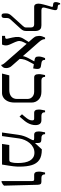

<svg xmlns="http://www.w3.org/2000/svg" viewBox="961 -1874 923 2886"><g transform="rotate(90 1423.0 -431.5)"><path d="M215 7Q197 7 189.5 -3.5Q182 -14 182 -41V-65Q182 -89 191.5 -107.5Q201 -126 223 -150L370 -313Q383 -327 388 -336.5Q393 -346 393 -358V-437Q393 -460 381 -471.5Q369 -483 347 -483H84Q59 -483 47 -500Q35 -517 35 -548Q35 -561 38.5 -581Q42 -601 48 -624Q54 -647 60.5 -670Q67 -693 72.5 -712Q78 -731 82 -743Q85 -754 82 -759Q79 -764 70 -765L40 -769Q21 -771 16.5 -783Q12 -795 12 -810Q12 -824 18.5 -844.5Q25 -865 28 -873H48V-870Q48 -855 54 -848Q60 -841 70 -839L105 -834Q125 -831 131 -814Q137 -797 126 -758L96 -643Q89 -617 99.5 -604.5Q110 -592 135 -592H360Q399 -592 417.5 -576.5Q436 -561 441.5 -538.5Q447 -516 447 -493L446 -359Q446 -340 439.5 -321.5Q433 -303 413 -281L271 -125Q260 -112 255.5 -99.5Q251 -87 251 -67V-41Q251 -16 243 -4.5Q235 7 215 7Z M955 10Q954 1 950 -7.5Q946 -16 938.5 -26.5Q931 -37 918 -52L554 -467Q529 -495 524.5 -521.5Q520 -548 520 -558Q520 -587 528 -606Q536 -625 545 -647H569V-643Q569 -628 577 -607Q585 -586 613 -554L970 -147Q984 -132 991 -117.5Q998 -103 1001 -90Q1004 -77 1004 -64Q1004 -32 992.5 -16.5Q981 -1 969 10ZM520 0V-46H529Q552 -46 559.5 -54.5Q567 -63 562 -82L545 -155Q534 -204 536 -243.5Q538 -283 563 -323L621 -417L648 -387L617 -329Q599 -295 597 -266Q595 -237 612 -199L650 -115Q663 -87 663.5 -58Q664 -29 650 0ZM866 -261 823 -306Q823 -317 827.5 -332Q832 -347 839 -363Q846 -379 852 -391L911 -500L951 -488L896 -385Q885 -363 878 -342Q871 -321 868.5 -301Q866 -281 866 -261ZM1009 -468 880 -489Q855 -493 842.5 -504.5Q830 -516 830 -553Q830 -570 835.5 -594Q841 -618 854 -647H881V-641Q881 -618 892 -607Q903 -596 923 -593L978 -584Q998 -581 1007.5 -568Q1017 -555 1017 -530Q1017 -520 1015.5 -507.5Q1014 -495 1009 -468Z M1086 0 1113 -109H1333Q1395 -109 1431.5 -139Q1468 -169 1468 -227V-376Q1468 -415 1451.5 -438.5Q1435 -462 1411 -472.5Q1387 -483 1362 -483H1144Q1120 -483 1107.5 -499.5Q1095 -516 1095 -555Q1095 -566 1096 -577.5Q1097 -589 1100.5 -605.5Q1104 -622 1109 -647H1136V-644Q1136 -620 1149.5 -606Q1163 -592 1189 -592H1361Q1435 -592 1478.5 -549.5Q1522 -507 1522 -444V-192Q1522 -125 1500.5 -82.5Q1479 -40 1446.5 -20Q1414 0 1380 0Z M1733 -263 1698 -300 1729 -336Q1765 -378 1777.5 -402.5Q1790 -427 1790 -452Q1790 -466 1785 -474.5Q1780 -483 1764 -483H1676Q1652 -483 1639.5 -499.5Q1627 -516 1627 -555Q1627 -566 1628 -576.5Q1629 -587 1632.5 -603Q1636 -619 1641 -647H1668V-643Q1668 -617 1682 -604.5Q1696 -592 1721 -592H1787Q1825 -592 1843 -568.5Q1861 -545 1861 -502Q1861 -472 1852.5 -442.5Q1844 -413 1829.5 -387Q1815 -361 1798 -340Z M1972 0 2006 -241Q2013 -291 2025.5 -327Q2038 -363 2051 -388.5Q2064 -414 2074 -432Q2082 -447 2085 -456Q2088 -465 2088 -470Q2088 -483 2062 -483H2005Q1981 -483 1968.5 -499.5Q1956 -516 1956 -555Q1956 -572 1959 -588.5Q1962 -605 1970 -647H1997V-644Q1997 -619 2011.5 -605.5Q2026 -592 2050 -592H2068Q2103 -592 2116.5 -581Q2130 -570 2130 -541V-499L2133 -498L2225 -598H2232Q2330 -598 2385 -559.5Q2440 -521 2462.5 -446.5Q2485 -372 2485 -263Q2485 -239 2484 -217Q2483 -195 2479.5 -167.5Q2476 -140 2470 -100Q2464 -60 2454 0H2144L2160 -109H2376Q2399 -109 2407 -115Q2415 -121 2421 -144Q2426 -161 2428.5 -183.5Q2431 -206 2431 -239Q2431 -296 2422 -342Q2413 -388 2394 -420Q2375 -452 2345.5 -469.5Q2316 -487 2276 -487Q2231 -487 2194 -467Q2157 -447 2129.5 -413.5Q2102 -380 2085 -340Q2068 -300 2062 -260L2026 0Z M2702 7V-447Q2702 -467 2697 -475Q2692 -483 2675 -483H2609Q2585 -483 2572.5 -499.5Q2560 -516 2560 -555Q2560 -566 2561 -577.5Q2562 -589 2565.5 -605.5Q2569 -622 2574 -647H2601V-644Q2601 -620 2614.5 -606Q2628 -592 2654 -592H2711Q2737 -592 2747 -579.5Q2757 -567 2758 -535L2771 -30Q2760 -18 2748.5 -9.5Q2737 -1 2717 7Z"/></g></svg>

Font: Noto Serif Hebrew
Style: Regular
Weight: 400
Designer: Monotype Design Team
Foundry: Monotype Imaging Inc.
Version: Version 2.003